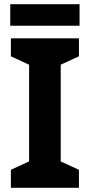

<svg xmlns="http://www.w3.org/2000/svg" viewBox="-20 -897 429 917"><path d="M357 0H32V-86L119 -126V-588L32 -628V-714H357V-628L270 -588V-126L357 -86ZM360 -877V-774H29V-877Z"/></svg>

Font: Noto Sans Bamum
Style: Bold
Weight: 700
Designer: Monotype Design Team
Foundry: Monotype Imaging Inc.
Version: Version 2.002; ttfautohint (v1.8.4.7-5d5b)